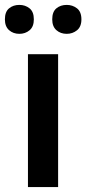

<svg xmlns="http://www.w3.org/2000/svg" viewBox="-33 -763 352 783"><path d="M204 0H81V-542H204ZM-13 -684Q-13 -715 4 -729Q21 -743 46 -743Q70 -743 87.5 -729Q105 -715 105 -684Q105 -654 87.5 -639.5Q70 -625 46 -625Q21 -625 4 -640Q-13 -655 -13 -684ZM180 -684Q180 -715 197 -729Q214 -743 239 -743Q263 -743 281 -729Q299 -715 299 -684Q299 -654 281 -639.5Q263 -625 239 -625Q214 -625 197 -640Q180 -655 180 -684Z"/></svg>

Font: Noto Sans New Tai Lue SemiBold
Style: Regular
Weight: 600
Version: Version 2.003